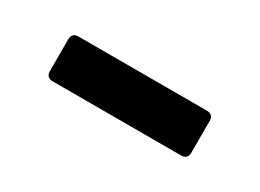

<svg xmlns="http://www.w3.org/2000/svg" viewBox="-21 -895 508 375"><g transform="rotate(30 232.5 -707.5)"><path d="M88 -657H377C387 -657 392 -662 392 -672V-743C392 -753 387 -758 377 -758H88C78 -758 73 -753 73 -743V-672C73 -662 78 -657 88 -657Z"/></g></svg>

Font: OpenDyslexic3
Style: Regular
Weight: 400
Designer: Abelardo Gonzalez
Version: Version 3.001;PS 003.001;hotconv 1.0.88;makeotf.lib2.5.64775